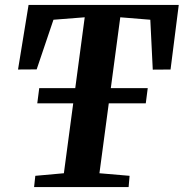

<svg xmlns="http://www.w3.org/2000/svg" viewBox="-20 -763 749 783"><path d="M119 0 124 -46 240.5 -56.5 325.5 -692.5 198 -682.5 129.5 -480 53.5 -479.5 96.5 -743H709L675.5 -479.5L603 -479L593 -682.5L470.5 -692.5L385.5 -56.5L508.5 -46L504.5 0ZM132 -341.5 140 -403.5H582.5L574.5 -341.5Z"/></svg>

Font: Merriweather 36pt
Style: Bold Italic
Weight: 700
Italic angle: -7.8°
Version: Version 2.101